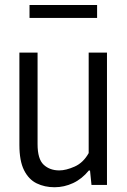

<svg xmlns="http://www.w3.org/2000/svg" viewBox="-20 -758 522 787"><path d="M203.5 9.5Q163 9.5 130.2 -6.5Q97.5 -22.5 78.5 -60.5Q59.5 -98.5 59.5 -164V-542.5H134V-167Q134 -106 159 -82.8Q184 -59.5 223 -59.5Q250.5 -59.5 286 -75.2Q321.5 -91 343.5 -130.5V-542.5H418.5V0H355L349 -59H344Q316 -24.5 279.5 -7.5Q243 9.5 203.5 9.5ZM101 -684.5V-737.5H378V-684.5Z"/></svg>

Font: Encode Sans Cnd
Style: Regular
Weight: 400
Width: 3
Designer: Multiple Designers
Foundry: Impallari Type
Version: Version 3.002; ttfautohint (v1.8.3) -l 8 -r 50 -G 200 -x 14 